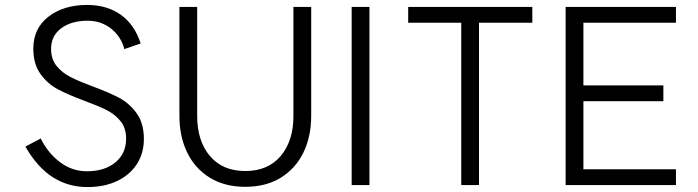

<svg xmlns="http://www.w3.org/2000/svg" viewBox="-20 -750 2827 778"><path d="M332 -56Q404 -56 447.5 -92Q491 -128 491 -188Q491 -231 468.5 -259Q446 -287 412 -304Q378 -321 321 -342Q254 -367 213 -389Q172 -411 143.5 -451Q115 -491 115 -553Q115 -635 176.5 -682.5Q238 -730 333 -730Q413 -730 469 -690.5Q525 -651 550 -574L484 -551Q470 -603 429.5 -634.5Q389 -666 335 -666Q269 -666 228 -635.5Q187 -605 187 -552Q187 -510 209.5 -482.5Q232 -455 265.5 -438Q299 -421 355 -400Q423 -375 464 -353Q505 -331 534 -290.5Q563 -250 563 -187Q563 -129 534.5 -85Q506 -41 454.5 -16.5Q403 8 334 8Q176 8 83 -156L145 -189Q174 -130 223 -93Q272 -56 332 -56Z M707 -281V-722H779V-280Q779 -179 830.5 -118Q882 -57 974 -57Q1066 -57 1117.5 -118Q1169 -179 1169 -280V-722H1241V-281Q1241 -196 1209 -131Q1177 -66 1117 -29.5Q1057 7 974 7Q891 7 831 -29.5Q771 -66 739 -131Q707 -196 707 -281Z M1477 -722V0H1405V-722Z M2137 -658H1921V0H1849V-658H1634V-722H2137Z M2719 -658H2344V-404H2668V-340H2344V-64H2719V0H2272V-722H2719Z"/></svg>

Font: SUITE
Style: Regular
Weight: 400
Designer: Sun
Foundry: Sun
Version: Version 2.040